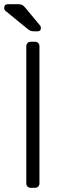

<svg xmlns="http://www.w3.org/2000/svg" viewBox="-32 -900 303 920"><path d="M116 0Q106 0 100 -6Q94 -12 94 -22V-678Q94 -688 100 -694Q106 -700 116 -700H135Q145 -700 151 -694Q157 -688 157 -678V-22Q157 -12 151 -6Q145 0 135 0ZM133 -750Q122 -750 116 -752Q110 -754 102 -760L-7 -849Q-12 -854 -12 -861Q-12 -880 7 -880H53Q67 -880 74 -876.5Q81 -873 90 -862L159 -779Q164 -774 164 -766Q164 -750 148 -750Z"/></svg>

Font: Rubik AZ
Style: Regular
Weight: 300
Designer: Hubert and Fischer
Foundry: Hubert & Fischer
Version: Version 2.000